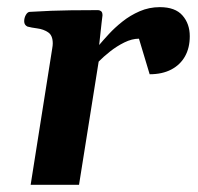

<svg xmlns="http://www.w3.org/2000/svg" viewBox="-20 -515 552 535"><path d="M256.3 -389.6Q266.6 -401.9 283 -419.7Q299.3 -437.5 321 -454.8Q342.8 -472.2 369.1 -483.6Q395.5 -495.1 425.3 -495.1Q468.3 -495.1 488.5 -471.9Q508.8 -448.7 508.8 -414.1Q508.8 -381.8 495.6 -358.2Q482.4 -334.5 457.3 -321.3Q432.1 -308.1 397 -308.1L367.2 -407.2Q347.7 -407.2 326.4 -396.7Q305.2 -386.2 286.4 -371.3Q267.6 -356.4 254.9 -343.3L200.2 0H65.4L125.5 -379.9Q127 -388.2 127 -394Q127 -416.5 114 -425Q101.1 -433.6 84.2 -435.8Q67.4 -438 56.6 -440.9Q47.4 -445.3 47.4 -455.6Q47.4 -465.3 52 -473.4Q56.6 -481.4 62.5 -481.9Q126.5 -485.8 176.5 -486.3Q226.6 -486.8 253.4 -486.8Q257.3 -486.8 261.5 -483.9Q265.6 -481 265.6 -472.2Q265.6 -472.2 263.2 -452.4Q260.7 -432.6 256.3 -389.6Z"/></svg>

Font: Gelasio SemiBold
Style: Italic
Weight: 600
Italic angle: -8.5°
Designer: Eben Sorkin
Foundry: Eben Sorkin
Version: Version 1.008